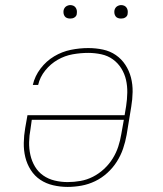

<svg xmlns="http://www.w3.org/2000/svg" viewBox="-20 -727 640 755"><path d="M246 8Q217 8 189 1.5Q161 -5 138.5 -20Q116 -35 101 -58.5Q86 -82 79.5 -109Q73 -136 73.5 -165Q74 -194 79 -223L88 -274H470L476 -310Q480 -336 480.5 -362.5Q481 -389 475.5 -413Q470 -437 457 -458Q444 -479 424 -493.5Q404 -508 378.5 -513.5Q353 -519 327 -519Q297 -519 266 -513.5Q235 -508 207 -492Q179 -476 158 -450Q137 -424 130 -393H109Q117 -428 139.5 -457.5Q162 -487 193 -505.5Q224 -524 258.5 -531Q293 -538 327 -538Q357 -538 385 -532Q413 -526 435.5 -510.5Q458 -495 473 -472Q488 -449 495 -422Q502 -395 501.5 -365.5Q501 -336 496 -307L478 -197Q473 -169 464 -142.5Q455 -116 439.5 -91.5Q424 -67 402 -47Q380 -27 354 -14.5Q328 -2 300.5 3Q273 8 246 8ZM246 -11Q271 -11 296.5 -15.5Q322 -20 345.5 -32Q369 -44 389 -62.5Q409 -81 423 -103.5Q437 -126 445 -150.5Q453 -175 457 -200L467 -256H105L100 -220Q95 -194 94.5 -168Q94 -142 99.5 -117.5Q105 -93 117.5 -72Q130 -51 150 -37Q170 -23 195 -17Q220 -11 246 -11ZM456 -654Q450 -654 444 -656Q438 -658 434.5 -663Q431 -668 430 -674Q429 -680 430 -686Q431 -691 433.5 -695Q436 -699 439.5 -701.5Q443 -704 447.5 -705.5Q452 -707 456 -707Q463 -707 468.5 -704.5Q474 -702 477.5 -697Q481 -692 482 -686Q483 -680 482 -674Q482 -669 479.5 -665Q477 -661 473 -658.5Q469 -656 465 -655Q461 -654 456 -654ZM256 -654Q250 -654 244 -656Q238 -658 234.5 -663Q231 -668 230 -674Q229 -680 230 -686Q231 -691 233.5 -695Q236 -699 239.5 -701.5Q243 -704 247.5 -705.5Q252 -707 256 -707Q263 -707 268.5 -704.5Q274 -702 277.5 -697Q281 -692 282 -686Q283 -680 282 -674Q282 -669 279.5 -665Q277 -661 273 -658.5Q269 -656 265 -655Q261 -654 256 -654Z"/></svg>

Font: Iosevka Curly Slab ThExObl
Style: Regular
Weight: 100
Width: 7
Italic angle: -9°
Monospace: yes
Designer: Belleve Invis
Foundry: Belleve Invis
Version: Version 11.1.0; ttfautohint (v1.8.3)